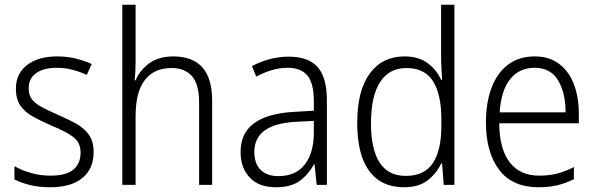

<svg xmlns="http://www.w3.org/2000/svg" viewBox="-20 -780 2513 810"><path d="M375 -138Q375 -68 327.5 -29Q280 10 192 10Q144 10 106 0.5Q68 -9 41 -23V-79Q72 -61 111.5 -50Q151 -39 193 -39Q259 -39 289.5 -64.5Q320 -90 320 -136Q320 -179 288.5 -202.5Q257 -226 195 -251Q152 -270 118.5 -288.5Q85 -307 66 -334.5Q47 -362 47 -406Q47 -469 94 -505.5Q141 -542 221 -542Q263 -542 299.5 -533Q336 -524 367 -510L346 -464Q319 -477 286 -485.5Q253 -494 219 -494Q164 -494 132.5 -471.5Q101 -449 101 -408Q101 -378 115.5 -360Q130 -342 157.5 -327.5Q185 -313 226 -295Q268 -277 302 -258Q336 -239 355.5 -211Q375 -183 375 -138Z M552 -517Q552 -496 551 -478Q550 -460 548 -441H552Q570 -484 610 -513Q650 -542 711 -542Q792 -542 833.5 -496Q875 -450 875 -354V0H820V-348Q820 -424 790 -458.5Q760 -493 704 -493Q630 -493 591 -442.5Q552 -392 552 -289V0H496V-760H552Z M1198 -541Q1281 -541 1320 -497Q1359 -453 1359 -358V0H1316L1307 -87H1305Q1281 -44 1244.5 -17Q1208 10 1143 10Q1072 10 1033.5 -31Q995 -72 995 -139Q995 -219 1052.5 -260.5Q1110 -302 1220 -308L1304 -313V-352Q1304 -430 1276.5 -462Q1249 -494 1194 -494Q1161 -494 1128 -484.5Q1095 -475 1061 -457L1043 -501Q1076 -519 1116 -530Q1156 -541 1198 -541ZM1226 -266Q1053 -256 1053 -139Q1053 -89 1080 -63Q1107 -37 1154 -37Q1227 -37 1265 -85Q1303 -133 1304 -217V-270Z M1684 10Q1588 10 1537.5 -59Q1487 -128 1487 -261Q1487 -398 1540 -470Q1593 -542 1687 -542Q1747 -542 1785 -513Q1823 -484 1841 -443H1845Q1844 -466 1842.5 -490.5Q1841 -515 1841 -535V-760H1897V0H1852L1845 -90H1841Q1822 -49 1784.5 -19.5Q1747 10 1684 10ZM1692 -38Q1771 -38 1806.5 -92.5Q1842 -147 1842 -248V-276Q1842 -381 1807 -437Q1772 -493 1695 -493Q1621 -493 1583 -433Q1545 -373 1545 -260Q1545 -152 1581 -95Q1617 -38 1692 -38Z M2236 -542Q2298 -542 2339.5 -510Q2381 -478 2401.5 -423.5Q2422 -369 2422 -300V-260H2086Q2087 -152 2130 -95.5Q2173 -39 2255 -39Q2296 -39 2329.5 -47.5Q2363 -56 2401 -75V-24Q2367 -7 2331.5 1.5Q2296 10 2252 10Q2141 10 2085.5 -64Q2030 -138 2030 -263Q2030 -346 2053.5 -409Q2077 -472 2123 -507Q2169 -542 2236 -542ZM2235 -494Q2171 -494 2132.5 -446.5Q2094 -399 2088 -306H2366Q2366 -388 2334.5 -441Q2303 -494 2235 -494Z"/></svg>

Font: Noto Sans Myanmar UI SemiCondensed Light
Style: Regular
Weight: 300
Width: 4
Designer: Monotype Design Team
Foundry: Monotype Imaging Inc.
Version: Version 2.103; ttfautohint (v1.8.4.7-5d5b)